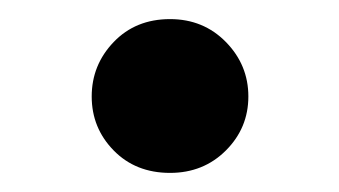

<svg xmlns="http://www.w3.org/2000/svg" viewBox="-20 -360 355 201"><path d="M76 -259Q76 -292 99 -316Q122 -340 158 -340Q193 -340 216.5 -316Q240 -292 240 -259Q240 -226 216.5 -202.5Q193 -179 158 -179Q122 -179 99 -202.5Q76 -226 76 -259Z"/></svg>

Font: Jost* Semi
Style: Regular
Weight: 600
Version: Version 3.7